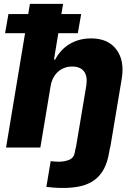

<svg xmlns="http://www.w3.org/2000/svg" viewBox="-20 -747 677 972"><path d="M5.7 -578.8 22.7 -675.8H122.9L131.4 -727.3H299.4L290.8 -675.8H391L373.9 -578.8H275.2L253.2 -445.3H259.2Q272.4 -470.5 290.8 -490.4Q309.3 -510.3 332.4 -524.1Q355.5 -538 382.8 -545.3Q410.2 -552.6 441.1 -552.6Q527 -552.6 569.2 -496.4Q611.5 -440 596.2 -347.7L538 0H536.9L532.3 25.2Q524.1 74.9 505.7 109Q487.2 143.1 458.1 164.4Q429 185.7 389.6 195.1Q350.1 204.5 300.4 204.5Q270.6 204.5 250.4 202.6Q230.1 200.6 214.8 199.2L236.5 68.9Q246.8 70 256.4 70.8Q266 71.7 277 71.7Q290.5 71.7 303.4 69.6Q316.4 67.5 329.2 62.5Q353.3 53.3 358.7 25.2L363.3 0H364.3L416.9 -313.6Q424 -360.4 405.4 -385.3Q386.7 -410.2 344.8 -410.2Q324.2 -410.2 306.1 -403.4Q288 -396.7 273.8 -383.9Q259.6 -371.1 249.8 -352.8Q240.1 -334.5 236.2 -311.1L184.3 0H10.7L106.9 -578.8Z"/></svg>

Font: Inter P Extra Bold
Style: Italic
Weight: 800
Italic angle: 9.39999°
Designer: Rasmus Andersson
Foundry: rsms
Version: Version 3.018;git-588b23468